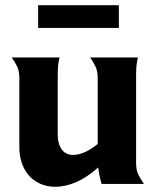

<svg xmlns="http://www.w3.org/2000/svg" viewBox="-20 -704 599 735"><path d="M354 -404Q354 -431 346.5 -447.5Q339 -464 325 -484H508Q503 -464 502 -447.5Q501 -431 501 -404V-80Q501 -54 509 -37Q517 -20 531 0H369Q364 -17 361 -31.5Q358 -46 356 -63Q312 -24 271 -6.5Q230 11 192 11Q159 11 133 -1Q107 -13 89.5 -33.5Q72 -54 63 -81.5Q54 -109 54 -139V-404Q54 -431 46.5 -447.5Q39 -464 25 -484H208Q203 -464 202 -447.5Q201 -431 201 -404V-186Q201 -173 204 -160Q207 -147 213.5 -136Q220 -125 231.5 -118Q243 -111 260 -111Q279 -111 302.5 -120.5Q326 -130 354 -153ZM126 -684H435V-597H126Z"/></svg>

Font: LT Museum
Style: Bold
Weight: 700
Designer: Daniel Lyons
Foundry: LyonsType
Version: Version 1.010